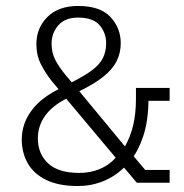

<svg xmlns="http://www.w3.org/2000/svg" viewBox="-20 -613 618 644"><path d="M241 11Q177 11 135 -9.5Q93 -30 73 -65.5Q53 -101 53 -145Q53 -198 86 -242.5Q119 -287 185 -318L190 -298L156 -338Q134 -365 118 -396Q102 -427 102 -465Q102 -519 139 -556Q176 -593 242 -593Q316 -593 350.5 -556Q385 -519 385 -468Q385 -436 371.5 -408.5Q358 -381 327.5 -356.5Q297 -332 246 -307L399 -122Q417 -153 426.5 -192Q436 -231 436 -282V-318H549V-275H478Q477 -206 460.5 -156.5Q444 -107 419 -76V-100L467 -43H549V0H439L396 -51Q364 -20 324.5 -4.5Q285 11 241 11ZM107 -149Q107 -97 141.5 -65Q176 -33 246 -33Q283 -33 314.5 -46Q346 -59 368 -84L202 -282Q154 -257 130.5 -223.5Q107 -190 107 -149ZM153 -467Q153 -436 165.5 -412Q178 -388 201 -360L236 -319L215 -334Q261 -357 287.5 -376.5Q314 -396 325 -418Q336 -440 336 -468Q336 -503 314 -528.5Q292 -554 242 -554Q198 -554 175.5 -528Q153 -502 153 -467Z"/></svg>

Font: Rokkitt SemiBold Light
Style: Regular
Weight: 300
Version: Version 3.103